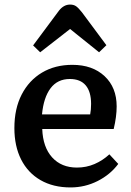

<svg xmlns="http://www.w3.org/2000/svg" viewBox="-20 -807 574 841"><path d="M289 14Q213 14 157.5 -18Q102 -50 72.5 -108.5Q43 -167 43 -246Q43 -331 75 -393Q107 -455 164 -489Q221 -523 297 -523Q385 -523 438 -473.5Q491 -424 491 -341Q491 -296 478 -242H165Q168 -162 208.5 -117.5Q249 -73 317 -73Q358 -73 394 -88.5Q430 -104 459 -131L498 -89Q463 -42 407.5 -14Q352 14 289 14ZM164 -306H375Q379 -326 379 -352Q379 -405 355.5 -433Q332 -461 286 -461Q232 -461 201.5 -420.5Q171 -380 164 -306ZM156 -578 125 -608 238 -760Q259 -787 287 -787Q303 -787 313.5 -779.5Q324 -772 339 -753L446 -609L414 -578L287 -680Z"/></svg>

Font: Literata Medium
Style: Regular
Weight: 500
Designer: Latin by Veronika Burian and Jose Scaglione. Greek by Irene Vlachou. Cyrillic by Vera Evstafieva.
Foundry: TypeTogether
Version: Version 3.103; ttfautohint (v1.8.4.7-5d5b);gftools[0.9.29]